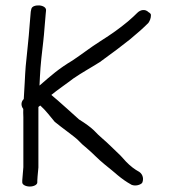

<svg xmlns="http://www.w3.org/2000/svg" viewBox="-20 -675 620 702"><path d="M94.4 -641.6 92.5 -632.4 92.5 -633C91 -618.3 89.6 -601.6 88.3 -583C84.7 -529.9 78.8 -486.1 73.9 -432C71.3 -402.1 69.4 -344.7 66.9 -313.1C57.2 -303.3 55.3 -289.6 65.1 -276.5C64.8 -267.3 64.8 -258.4 65.4 -246.6V-63.6L61.4 -15.6V-8C61.4 0.2 73.9 7 88.9 7C103.9 7 116.4 0.2 116.4 -8V-14C116.4 -17.7 116.7 -22.5 117.3 -29.1L120.4 -62.6V-283.9C122.4 -285.5 123.9 -286.7 127 -289.2C127 -289.2 128.9 -287.5 130.9 -285.7C145 -273.4 166.1 -246.7 180 -229.7C204.5 -209.3 252.6 -175.5 265.2 -162.8C275.6 -151.7 286.1 -142 296.9 -133.5C317.8 -116.3 338.2 -93.3 363.1 -73.4C402 -43.4 419.3 -22.4 461.5 0.9C476.9 6.5 493.3 0.6 499.6 -6.1C505.9 -18.6 503.7 -36.7 489.1 -46.6C472.4 -55.6 456.5 -67.8 441 -83.8L421 -105.8C404.9 -121 401.9 -123.9 384.4 -141.1C362.5 -163 344.6 -175.2 323.5 -198.2C310.1 -210.9 293.2 -223.2 268.8 -238.4C262.8 -243.7 197.2 -303.5 167.7 -327.9C187.9 -344.9 227.6 -371.9 248.1 -388C280.7 -410.3 311.1 -426.6 345.4 -448.3C391.3 -481.3 427.3 -508.8 454.6 -530.5C482.6 -553.5 505.2 -573.7 522.6 -591.3C527.7 -598.6 532 -608.4 531.9 -620.2C531.8 -624.4 527.9 -627.9 523.1 -630.5C510.5 -643.1 493.3 -639.4 481.9 -628C473.7 -619.5 462.2 -609 447.5 -596.4C416.5 -570.7 388.6 -550.8 347.2 -524.6C307.8 -499.6 280.2 -477.2 245.2 -454C192.8 -422.4 169.8 -401.3 124.4 -362.1C124.9 -371 125.4 -382.2 126 -394.8C127.8 -434.9 133.9 -488.9 138.3 -524.5C141.9 -553.8 144.3 -598.9 147.3 -626.3L148.2 -635.1C150.6 -647.8 136.4 -654.4 123.4 -655.2C112.4 -655.7 96.5 -653.2 94.4 -641.6Z"/></svg>

Font: MewTooHand
Style: BdWide
Weight: 400
Designer: Mew Too, Robert Jablonski
Version: Version 0.77